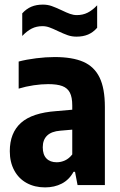

<svg xmlns="http://www.w3.org/2000/svg" viewBox="-20 -803 521 833"><path d="M435 -339V0H316.5L305.5 -57.5H299Q280 -23 248.2 -6.5Q216.5 10 175.5 10Q130.5 10 95.8 -9Q61 -28 41.8 -63.8Q22.5 -99.5 22.5 -147Q22.5 -226.5 71 -270Q119.5 -313.5 224.5 -321L293.5 -327V-345.5Q293.5 -381 283.2 -401Q273 -421 250.5 -429.5Q228 -438 189 -438Q159.5 -438 125.8 -433Q92 -428 61 -418.5V-536Q95 -545 137 -550.2Q179 -555.5 217 -555.5Q294 -555.5 341.5 -534.8Q389 -514 412 -466.8Q435 -419.5 435 -339ZM293.5 -133V-240.5L241.5 -236Q203.5 -233 184.5 -214.8Q165.5 -196.5 165.5 -164Q165.5 -132 181.5 -115.5Q197.5 -99 226 -99Q244.5 -99 262 -107Q279.5 -115 293.5 -133ZM230.5 -668.5Q209 -679 194.2 -684.2Q179.5 -689.5 164.5 -689.5Q138.5 -689.5 118 -679.2Q97.5 -669 76.5 -647V-745Q94 -764.5 115.8 -773.8Q137.5 -783 166 -783Q186.5 -783 204.2 -776.8Q222 -770.5 247.5 -758.5Q269 -748 283.8 -742.8Q298.5 -737.5 313.5 -737.5Q339 -737.5 359.8 -747.8Q380.5 -758 401.5 -780V-682.5Q384 -662.5 362.2 -653.2Q340.5 -644 312 -644Q291.5 -644 273.8 -650.2Q256 -656.5 230.5 -668.5Z"/></svg>

Font: Encode Sans Condensed
Style: Bold
Weight: 700
Width: 3
Designer: Multiple Designers
Foundry: Impallari Type
Version: Version 2.000